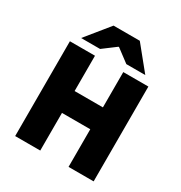

<svg xmlns="http://www.w3.org/2000/svg" viewBox="-197 -1000 1075 1140"><g transform="rotate(30 341.0 -430.0)"><path d="M72 0V-650H244V-408H438V-650H610V0H438V-258H244V0ZM120 -700 250 -860H430L560 -700H430L342 -766H338L250 -700Z"/></g></svg>

Font: Source Sans 3 ExtraLight Black
Style: Regular
Weight: 900
Version: Version 3.052;hotconv 1.1.0;makeotfexe 2.6.0